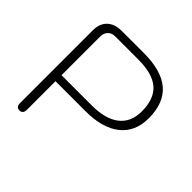

<svg xmlns="http://www.w3.org/2000/svg" viewBox="-175 -875 1060 1060"><g transform="rotate(45 354.5 -345.0)"><path d="M86 -22V-590Q86 -642 116.5 -671Q147 -700 202 -700H373Q512 -700 580 -641.5Q648 -583 648 -464Q648 -359 576.5 -302Q505 -245 374 -245H139V-22Q139 10 112 10Q86 10 86 -22ZM594 -464Q594 -561 541.5 -607Q489 -653 378 -653H196Q170 -653 154.5 -636.5Q139 -620 139 -593V-292H376Q482 -292 538 -336Q594 -380 594 -464Z"/></g></svg>

Font: Kodchasan ExtraLight
Style: Regular
Weight: 275
Version: Version 1.000; ttfautohint (v1.6)